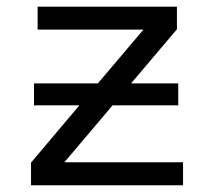

<svg xmlns="http://www.w3.org/2000/svg" viewBox="-20 -548 640 568"><path d="M80.6 -301.3H269.5L404.3 -460.4H91.3V-528.3H503.4V-461.4L367.7 -301.3H507.3V-236.3H313L170.4 -67.9H521.5V0H71.8V-66.9L214.8 -236.3H80.6Z"/></svg>

Font: Liberation Mono
Style: Regular
Weight: 400
Monospace: yes
Designer: Steve Matteson
Foundry: Ascender Corporation
Version: Version 2.1.5